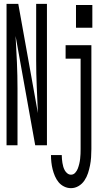

<svg xmlns="http://www.w3.org/2000/svg" viewBox="-20 -755 540 998"><path d="M14 0V-735H75L177 -167Q174 -236 171 -304.5Q168 -373 168 -441V-735H224V0H163L61 -568Q65 -499 68 -430.5Q71 -362 71 -294V0ZM375 -611V-729H460V-611ZM349 223Q330 223 313 214.5Q296 206 284.5 192Q273 178 265.5 160.5Q258 143 253.5 125Q249 107 247 88.5Q245 70 245 51H301Q301 62 302 72Q303 82 304.5 92Q306 102 309 112Q312 122 317 131Q322 140 330.5 146.5Q339 153 349 153Q362 153 371 143Q380 133 384.5 121Q389 109 392 96.5Q395 84 396.5 71Q398 58 398.5 45.5Q399 33 399 20V-450H321V-520H455V20Q455 41 453.5 62.5Q452 84 448 104.5Q444 125 437.5 145Q431 165 419 183Q407 201 388.5 212Q370 223 349 223Z"/></svg>

Font: Iosevka Fuck
Style: Regular
Weight: 400
Monospace: yes
Designer: Belleve Invis
Foundry: Belleve Invis
Version: Version 28.0.7; ttfautohint (v1.8.3)